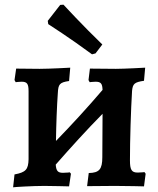

<svg xmlns="http://www.w3.org/2000/svg" viewBox="-20 -794 676 820"><path d="M373 -562 388 -566 417 -604C335 -683 251 -774 251 -774L237 -773L184 -705L186 -691C186 -691 280 -631 373 -562ZM597 -59C597 -59 582 -57 568 -57C542 -57 535 -69 535 -109C535 -195 539 -324 544 -406C547 -436 554 -443 595 -449L600 -505C600 -505 512 -500 475 -500C438 -500 364 -501 364 -501L358 -452L363 -443C363 -443 378 -445 388 -445C411 -445 417 -437 418 -410C354 -335 287 -262 219 -192C220 -263 223 -341 227 -397C229 -434 234 -442 275 -448L280 -505C280 -505 192 -500 149 -500C115 -500 49 -501 49 -501L42 -452L47 -443C47 -443 63 -445 72 -445C96 -445 102 -436 102 -404V-114C101 -70 90 -58 42 -49L36 6C37 5 119 0 169 0C201 0 275 2 275 2L283 -52L278 -58C278 -58 265 -56 249 -56C228 -56 220 -63 218 -91C283 -165 349 -238 418 -308L417 -123C417 -71 404 -56 359 -55L352 1L471 0C525 0 595 2 595 2L602 -52Z"/></svg>

Font: Alegreya SC
Style: Bold
Weight: 700
Designer: Juan Pablo del Peral
Foundry: Huerta Tipografica
Version: Version 2.007;PS 002.007;hotconv 1.0.88;makeotf.lib2.5.64775